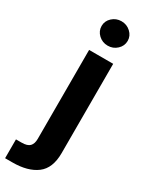

<svg xmlns="http://www.w3.org/2000/svg" viewBox="-288 -810 807 1044"><g transform="rotate(30 115.5 -288.0)"><path d="M60.4 -545.5H211.6V15.3Q211.6 110.1 156.6 151.5Q101.6 192.8 5 192.8H-40.8V74.6H-5.7Q30.9 74.6 45.6 59.1Q60.4 43.7 60.4 12.8ZM135.7 -615.8Q102.3 -615.8 78.1 -638.3Q54 -660.9 54 -692.5Q54 -724.1 78.1 -746.4Q102.3 -768.8 135.7 -768.8Q169.4 -768.8 193.5 -746.4Q217.7 -724.1 217.7 -692.5Q217.7 -660.9 193.5 -638.3Q169.4 -615.8 135.7 -615.8Z"/></g></svg>

Font: Inter Zeller
Style: Bold
Weight: 700
Designer: Rasmus Andersson; Joe Bland
Foundry: zeller
Version: Version 3.015;git-dec3a8cb1